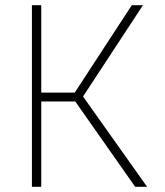

<svg xmlns="http://www.w3.org/2000/svg" viewBox="-20 -720 637 740"><path d="M501 0H547L300 -348L531 -700H488L268 -363H139V-700H103V0H139V-329H270Z"/></svg>

Font: TitilliumText22L
Style: 1 wt
Weight: 100
Designer: Campivisivi
Foundry: Campivisivi
Version: 1.000